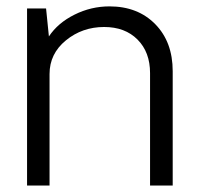

<svg xmlns="http://www.w3.org/2000/svg" viewBox="-20 -576 617 596"><path d="M319.8 -556.2Q407.7 -556.2 461.9 -501Q516.1 -445.8 516.1 -355V0H445.8V-349.1Q445.8 -414.1 407 -453.1Q368.2 -492.2 303.2 -492.2Q235.4 -492.2 184.6 -450.7Q133.8 -409.2 133.8 -346.2V0H64V-549.8H123L131.8 -462.9Q159.7 -504.9 211.2 -530.5Q262.7 -556.2 319.8 -556.2Z"/></svg>

Font: Oakes Grotesk
Style: Light
Weight: 300
Designer: Samuel Oakes
Foundry: Samuel Oakes
Version: Version 1.0 | wf-rip DC20170320